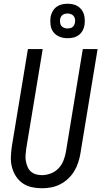

<svg xmlns="http://www.w3.org/2000/svg" viewBox="-20 -997 541 1025"><path d="M204 8Q175 8 148.5 2Q122 -4 100.5 -19Q79 -34 65 -56Q51 -78 44 -104Q37 -130 38 -158Q39 -186 43 -214L129 -735H208L120 -203Q118 -186 116.5 -169.5Q115 -153 118 -137Q121 -121 127 -106.5Q133 -92 144.5 -81.5Q156 -71 171.5 -66.5Q187 -62 204 -62Q227 -62 251 -71Q275 -80 292.5 -98.5Q310 -117 319 -140.5Q328 -164 332 -187L422 -735H501L409 -176Q405 -152 397 -128Q389 -104 375.5 -82Q362 -60 342.5 -42Q323 -24 300 -12.5Q277 -1 252.5 3.5Q228 8 204 8ZM340 -793Q318 -793 298 -801Q278 -809 265.5 -825Q253 -841 250 -863Q247 -885 250 -907Q253 -922 261 -936.5Q269 -951 282 -960.5Q295 -970 310 -973.5Q325 -977 341 -977Q355 -977 369.5 -974Q384 -971 395.5 -963.5Q407 -956 415.5 -945Q424 -934 428 -920.5Q432 -907 432.5 -892Q433 -877 431 -863Q429 -848 421 -833.5Q413 -819 400 -809.5Q387 -800 371.5 -796.5Q356 -793 340 -793ZM341 -845Q347 -845 354 -846.5Q361 -848 366.5 -852Q372 -856 375.5 -862.5Q379 -869 380 -875Q382 -885 380.5 -894.5Q379 -904 373.5 -911Q368 -918 359 -921.5Q350 -925 340 -925Q334 -925 327.5 -923.5Q321 -922 315 -918Q309 -914 305.5 -907.5Q302 -901 301 -895Q300 -885 301 -875.5Q302 -866 307.5 -859Q313 -852 322 -848.5Q331 -845 341 -845Z"/></svg>

Font: Iosevka Term Curly Oblique
Style: Regular
Weight: 400
Italic angle: -9°
Designer: Belleve Invis
Foundry: Belleve Invis
Version: Version 32.3.0